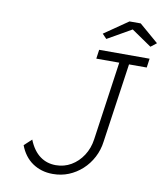

<svg xmlns="http://www.w3.org/2000/svg" viewBox="-95 -959 894 1046"><g transform="rotate(10 352.0 -435.5)"><path d="M268 10Q235 10 207 1.5Q179 -7 155.5 -23Q132 -39 114 -63Q96 -87 85 -117L126 -155Q138 -125 154 -103Q170 -81 189.5 -67Q209 -53 230.5 -46.5Q252 -40 276 -40Q322 -40 360.5 -62.5Q399 -85 425 -125Q451 -165 458 -216L520 -650H393L400 -700H679L672 -650H574L511 -213Q505 -165 483.5 -124Q462 -83 429 -53Q396 -23 355.5 -6.5Q315 10 268 10ZM428 -765 404 -790 536 -881H598L704 -790L672 -765L561 -841Z"/></g></svg>

Font: Lexend ExtLt
Style: Italic
Weight: 250
Italic angle: -8.13011°
Designer: Bonnie Shaver-Troup, Thomas Jockin
Foundry: Lexend
Version: Version 1.007